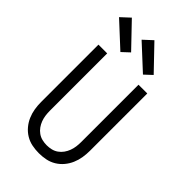

<svg xmlns="http://www.w3.org/2000/svg" viewBox="-275 -1002 1101 1101"><g transform="rotate(45 275.0 -451.5)"><path d="M275 12Q247 12 219.5 6.5Q192 1 168 -13.5Q144 -28 126 -49.5Q108 -71 97 -96.5Q86 -122 81.5 -149.5Q77 -177 77 -205V-670H148V-205Q148 -186 150.5 -167.5Q153 -149 159.5 -131.5Q166 -114 177 -98.5Q188 -83 203.5 -72Q219 -61 237.5 -56.5Q256 -52 275 -52Q294 -52 312.5 -56.5Q331 -61 346.5 -72Q362 -83 373 -98.5Q384 -114 390.5 -131.5Q397 -149 399.5 -167.5Q402 -186 402 -205V-670H473V-205Q473 -177 468.5 -149.5Q464 -122 453 -96.5Q442 -71 424 -49.5Q406 -28 382 -13.5Q358 1 330.5 6.5Q303 12 275 12ZM379 -729 232 -865 286 -915 424 -771ZM196 -729 49 -865 103 -915 241 -771Z"/></g></svg>

Font: Lode
Style: Regular
Weight: 400
Monospace: yes
Designer: Belleve Invis
Foundry: Belleve Invis
Version: Version 29.2.0; ttfautohint (v1.8.3)